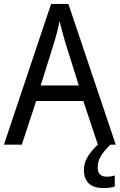

<svg xmlns="http://www.w3.org/2000/svg" viewBox="-20 -736 610 977"><path d="M478 0 404 -222H164L91 0H0L240 -716H328L569 0ZM311 -524Q308 -535 302.5 -555Q297 -575 291.5 -595.5Q286 -616 283 -629Q278 -601 270.5 -573Q263 -545 257 -524L187 -301H381ZM477 116Q477 163 522 163Q537 163 547 161Q557 159 564 157V213Q552 217 538.5 219Q525 221 507 221Q456 221 431.5 197Q407 173 407 128Q407 87 434.5 49Q462 11 495 -14L542 0Q508 33 492.5 59.5Q477 86 477 116Z"/></svg>

Font: Noto Sans Telugu SemiCondensed
Style: Regular
Weight: 400
Width: 4
Designer: Jelle Bosma - Monotype Design Team
Foundry: Monotype Imaging Inc.
Version: Version 2.005; ttfautohint (v1.8.4.7-5d5b)